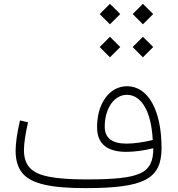

<svg xmlns="http://www.w3.org/2000/svg" viewBox="-20 -970 917 990"><path d="M716.8 -844.7 770 -897.5 716.8 -950.2 664.1 -897.5ZM546.9 -844.7 600.1 -897.5 546.9 -950.2 494.1 -897.5ZM546.9 -674.3 600.1 -727.5 546.9 -780.3 494.1 -727.5ZM716.8 -674.3 770 -727.5 716.8 -780.3 664.1 -727.5ZM770.5 -205.6C770.5 -140.6 753.4 -99.6 703.1 -76.2C652.8 -52.7 565.4 -44.9 424.3 -44.9C343.8 -44.9 280.3 -49.3 233.9 -58.6C140.1 -76.2 103.5 -118.7 103.5 -196.8C103.5 -229 110.4 -276.4 124.5 -339.4L83 -349.1C67.9 -283.2 60.5 -231 60.5 -192.4C60.5 -144 72.3 -105.5 95.2 -77.6C141.6 -21.5 243.7 0 421.4 0C724.6 0 813 -47.4 813 -207C813 -401.9 743.2 -525.4 635.3 -525.4C544.9 -525.4 480.5 -437.5 480.5 -314C480.5 -229.5 530.8 -187 631.3 -187C670.9 -187 721.2 -193.4 770.5 -205.6ZM767.6 -248C715.3 -235.8 670.4 -229.5 631.8 -229.5C557.1 -229.5 520 -258.8 520 -317.4C520 -411.6 569.3 -481 633.8 -481C671.9 -481 702.6 -460.4 726.6 -419.4C750 -378.4 763.7 -321.3 767.6 -248Z"/></svg>

Font: Estedad ExtraLight
Style: Regular
Weight: 200
Designer: Amin Abedi
Version: Version 7.3